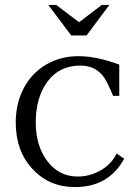

<svg xmlns="http://www.w3.org/2000/svg" viewBox="-20 -744 559 779"><path d="M439 -355Q427.7 -381.8 414.1 -410.2Q379.9 -478 306.2 -478Q221.2 -478 173.1 -413.6Q125 -349.1 125 -247.1Q125 -152.3 172.1 -90.1Q219.2 -27.8 295.9 -27.8Q344.2 -27.8 388.2 -52.7Q432.1 -77.6 453.1 -121.1L483.9 -100.1Q420.9 15.1 284.2 15.1Q180.2 15.1 112.1 -58.1Q43.9 -131.3 43.9 -247.1Q43.9 -324.2 75.9 -385.5Q107.9 -446.8 166.3 -481.4Q224.6 -516.1 298.8 -516.1Q371.1 -516.1 463.9 -481.9V-355ZM175.8 -724.1H208L300.8 -653.8L393.1 -724.1H423.8L331.1 -600.1H269Z"/></svg>

Font: LT Superior Serif
Style: Regular
Weight: 400
Designer: Daniel Lyons
Foundry: LyonsType
Version: Version 2.120;FEAKit 1.0